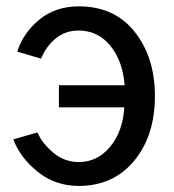

<svg xmlns="http://www.w3.org/2000/svg" viewBox="-20 -576 554 613"><path d="M22.5 -130.9 99.6 -153.3Q115.2 -117.2 150.9 -87.9Q186.5 -58.6 231.4 -58.6Q291 -58.6 331.5 -107.4Q372.1 -156.2 377 -233.4H168V-303.7H377.9Q372.1 -380.9 332.5 -429.7Q293 -478.5 230.5 -478.5Q188.5 -478.5 157.2 -452.6Q126 -426.8 111.3 -388.7L35.2 -411.1Q53.7 -470.7 105.5 -513.2Q157.2 -555.7 231.4 -555.7Q345.7 -555.7 410.2 -474.1Q474.6 -392.6 474.6 -269.5Q474.6 -142.6 408.2 -62.5Q341.8 17.6 231.4 17.6Q156.2 17.6 100.1 -27.8Q43.9 -73.2 22.5 -130.9Z"/></svg>

Font: Gothic A1 Medium
Style: Regular
Weight: 500
Designer: HanYang I&C Co.,Ltd.
Foundry: HanYang I&C Co.,Ltd.
Version: Version 2.50